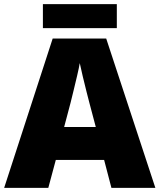

<svg xmlns="http://www.w3.org/2000/svg" viewBox="-20 -902 766 922"><path d="M515 0 480 -134H248L212 0H0L233 -717H490L726 0ZM409 -409Q404 -428 395 -463.5Q386 -499 377 -537Q368 -575 363 -599Q359 -575 350.5 -539Q342 -503 333.5 -468Q325 -433 319 -409L288 -292H440ZM541 -882V-767H186V-882Z"/></svg>

Font: Noto Sans Armenian Black
Style: Regular
Weight: 900
Version: Version 2.007